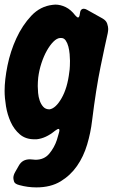

<svg xmlns="http://www.w3.org/2000/svg" viewBox="-28 -594 490 834"><path d="M440 -450Q429 -402 409 -305Q389 -208 372 -70Q366 -18 350.5 34Q335 86 306.5 127Q278 168 235 194Q192 220 130 220Q92 220 56 210Q36 205 33 194.5Q30 184 30 179Q30 167 38 153L54 125Q69 98 102 98Q110 98 115 99Q119 100 126 100Q164 100 186 73.5Q208 47 219 14L228 -17Q229 -21 229.5 -23.5Q230 -26 230 -28Q230 -34 226 -34Q222 -34 211 -26Q171 7 131 11H121Q83 11 58 -10.5Q33 -32 18.5 -64Q4 -96 -2 -132.5Q-8 -169 -8 -199Q-8 -247 4.5 -309Q17 -371 43 -427.5Q69 -484 108 -525.5Q147 -567 201 -573Q205 -574 212 -574Q235 -574 257.5 -563Q280 -552 299 -527Q307 -518 311 -518Q317 -518 319 -535Q321 -556 336 -556Q342 -556 349 -552L417 -514Q433 -505 437.5 -491.5Q442 -478 442 -468Q442 -462 440 -450ZM187 -119Q214 -123 239.5 -167.5Q265 -212 273 -281Q275 -292 275.5 -307.5Q276 -323 276 -330Q276 -342 274.5 -359Q273 -376 269 -391.5Q265 -407 257.5 -418Q250 -429 238 -429H233Q219 -428 204 -413Q189 -398 175.5 -374Q162 -350 152 -319.5Q142 -289 138 -257Q137 -247 136.5 -237.5Q136 -228 136 -220Q136 -208 137.5 -190.5Q139 -173 144.5 -157Q150 -141 160 -130Q170 -119 187 -119Z"/></svg>

Font: Bangerz 2
Style: Regular
Weight: 400
Designer: vernon adams
Foundry: Vernon Adams
Version: Version 2.10;December 28, 2023;FontCreator 13.0.0.2683 64-bi